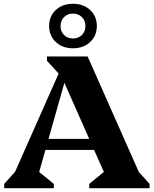

<svg xmlns="http://www.w3.org/2000/svg" viewBox="-20 -986 806 1006"><path d="M2 0V-22.4L78.4 -107.4L26.8 -13L326.8 -690H439.2L739.2 -13L687.4 -106.8L763.8 -22.4V0H447.6V-22.4L547.2 -104L556 -13L295.6 -601.4H331.2L165 -13L162.4 -103.4L262 -22.4V0ZM173.6 -200.4V-258.4H554.8V-200.4ZM304.6 -581.8 226 -667.6V-690H351.8ZM362.3 -733Q307.2 -733 272.3 -765.9Q237.4 -798.8 237.4 -849.9Q237.4 -901 272.4 -933.6Q307.4 -966.2 362.5 -966.2Q417.6 -966.2 452.5 -933.4Q487.4 -900.7 487.4 -849.8Q487.4 -799 452.4 -766Q417.4 -733 362.3 -733ZM362.5 -784.4Q391 -784.4 409.3 -802.8Q427.6 -821.3 427.6 -849.7Q427.6 -878.2 409.2 -896.5Q390.7 -914.8 362.3 -914.8Q333.8 -914.8 315.5 -896.4Q297.2 -877.9 297.2 -849.5Q297.2 -821 315.6 -802.7Q334.1 -784.4 362.5 -784.4Z"/></svg>

Font: Platypi Light
Style: Regular
Weight: 300
Designer: David Sargent
Foundry: Bolt Cutter Type
Version: Version 1.200